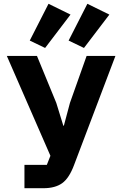

<svg xmlns="http://www.w3.org/2000/svg" viewBox="-20 -993 640 1013"><path d="M109 -123H227L246 -171L16 -698H175L277 -450L314 -330H317L349 -450L437 -698H589L371 -123Q345 -53 308 -26.5Q271 0 209 0H109ZM218 -740 137 -779 236 -973 352 -916ZM423 -740 342 -779 441 -973 557 -916Z"/></svg>

Font: Lilex Nerd Font
Style: Bold
Weight: 700
Designer: Mike Abbink, Paul van der Laan, Pieter van Rosmalen, Mikhael Khrustik
Foundry: Mikhael Khrustik
Version: Version 2.400; ttfautohint (v1.8.4.7-5d5b);Nerd Fonts 3.3.0